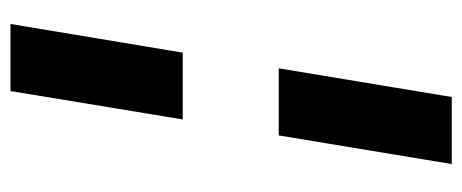

<svg xmlns="http://www.w3.org/2000/svg" viewBox="-284 -484 904 376"><g transform="rotate(-90 168.0 -296.0)"><path d="M90.8 -202.1H222.2L166 136.7H34.7ZM309.1 -727.5 252.9 -390.1H122.1L177.7 -727.5Z"/></g></svg>

Font: Inter 16pt
Style: Bold Italic
Weight: 700
Italic angle: -9.3988°
Version: Version 4.001;git-66647c0bb